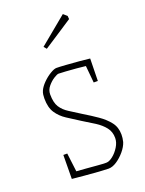

<svg xmlns="http://www.w3.org/2000/svg" viewBox="-128 -712 594 785"><g transform="rotate(-20 169.0 -319.0)"><path d="M206 10Q195 10 165 8Q135 6 102.5 3Q70 0 50 -2L51 -106H68L78 -25Q95 -24 119.5 -22Q144 -20 167.5 -18Q191 -16 205 -16Q218 -16 234 -28.5Q250 -41 262 -60.5Q274 -80 274 -99Q274 -126 259 -145Q244 -164 220 -179.5Q196 -195 169 -211Q139 -230 113.5 -246.5Q88 -263 72.5 -286.5Q57 -310 57 -349Q57 -357 58 -365.5Q59 -374 63 -383Q70 -398 85.5 -413.5Q101 -429 118.5 -439.5Q136 -450 146 -450Q159 -450 187.5 -448Q216 -446 245.5 -443.5Q275 -441 289 -439L287 -342H269L262 -416Q248 -418 223.5 -420Q199 -422 177 -423.5Q155 -425 146 -425Q140 -425 125.5 -416Q111 -407 98 -391.5Q85 -376 85 -357Q85 -321 97.5 -301.5Q110 -282 132.5 -268Q155 -254 183 -236Q213 -218 240.5 -199Q268 -180 285.5 -157.5Q303 -135 303 -103Q303 -96 302 -88Q301 -80 299 -72Q293 -53 277 -34Q261 -15 242 -2.5Q223 10 206 10ZM136 -537 126 -549 246 -648 262 -634 263 -620Q236 -602 202 -580Q168 -558 136 -537Z"/></g></svg>

Font: Grenze Gotisch Thin
Style: Regular
Weight: 100
Designer: Renata Polastri
Foundry: Omnibus-Type
Version: Version 1.001